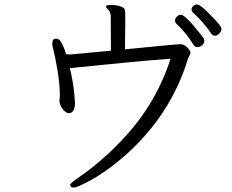

<svg xmlns="http://www.w3.org/2000/svg" viewBox="-20 -779 1040 860"><path d="M924 -631Q933 -619 942.5 -619Q952 -619 962 -628.5Q972 -638 972 -650.5Q972 -663 928 -706Q879 -759 862 -759Q853 -759 845.5 -752Q838 -745 838 -737Q838 -729 844 -723Q867 -703 890.5 -675.5Q914 -648 924 -631ZM214 -582Q214 -574 220.5 -550Q227 -526 237.5 -464Q248 -402 248 -351V-348L246 -326Q249 -304 262.5 -288Q276 -272 290 -272L295 -273Q316 -279 316 -320Q316 -327 311.5 -370.5Q307 -414 293 -474H299Q310 -476 395 -484Q480 -492 547 -499Q614 -506 744 -516Q680 -317 536 -162Q440 -58 328 19Q294 42 294 50Q294 51 297 56Q300 61 311 61Q322 61 356 44Q445 1 542 -84Q746 -266 822 -516Q825 -524 829 -530.5Q833 -537 833 -544.5Q833 -552 819 -566.5Q805 -581 787.5 -581Q770 -581 540 -558V-579L541 -682V-718Q541 -730 538 -738Q535 -746 516 -751.5Q497 -757 477 -757Q457 -757 455 -752V-750Q455 -745 465.5 -734.5Q476 -724 476 -705L477 -552L295 -535H291Q284 -535 276 -537Q259 -591 244 -602Q239 -606 230 -606Q214 -606 214 -582ZM790 -713Q780 -713 772 -704.5Q764 -696 764 -687.5Q764 -679 768 -675Q814 -632 847 -578Q853 -568 864.5 -568Q876 -568 885.5 -576.5Q895 -585 895 -594Q895 -603 893.5 -605.5Q892 -608 880 -624Q810 -713 790 -713Z"/></svg>

Font: LXGW WenKai TC
Style: Regular
Weight: 400
Designer: LXGW / Fontworks Inc.
Foundry: LXGW / Fontworks Inc.
Version: Version 1.330